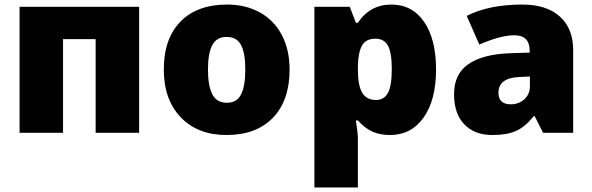

<svg xmlns="http://www.w3.org/2000/svg" viewBox="-20 -583 2601 843"><path d="M590.8 -553.2V0H399.9V-411.1H256.8V0H65.9V-553.2Z M1251.5 -277.8Q1251.5 -142.1 1178.5 -66.2Q1105.5 9.8 974.1 9.8Q848.1 9.8 773.7 -67.9Q699.2 -145.5 699.2 -277.8Q699.2 -413.1 772.2 -488Q845.2 -563 977.1 -563Q1058.6 -563 1121.1 -528.3Q1183.6 -493.7 1217.5 -429Q1251.5 -364.3 1251.5 -277.8ZM893.1 -277.8Q893.1 -206.5 912.1 -169.2Q931.2 -131.8 976.1 -131.8Q1020.5 -131.8 1038.8 -169.2Q1057.1 -206.5 1057.1 -277.8Q1057.1 -348.6 1038.6 -384.8Q1020 -420.9 975.1 -420.9Q931.2 -420.9 912.1 -385Q893.1 -349.1 893.1 -277.8Z M1692.4 9.8Q1650.4 9.8 1617.2 -4.2Q1584 -18.1 1551.3 -54.2H1542.5Q1551.3 3.9 1551.3 18.1V240.2H1360.4V-553.2H1515.6L1542.5 -482.9H1551.3Q1604.5 -563 1698.2 -563Q1790 -563 1842.3 -486.8Q1894.5 -410.6 1894.5 -277.8Q1894.5 -144 1840.1 -67.1Q1785.6 9.8 1692.4 9.8ZM1628.4 -413.1Q1586.4 -413.1 1569.6 -383.1Q1552.7 -353 1551.3 -293.9V-278.8Q1551.3 -207.5 1570.3 -175.8Q1589.4 -144 1630.4 -144Q1667 -144 1683.6 -175.5Q1700.2 -207 1700.2 -279.8Q1700.2 -351.1 1683.6 -382.1Q1667 -413.1 1628.4 -413.1Z M2364.3 0 2327.6 -73.2H2323.7Q2285.2 -25.4 2245.1 -7.8Q2205.1 9.8 2141.6 9.8Q2063.5 9.8 2018.6 -37.1Q1973.6 -84 1973.6 -168.9Q1973.6 -257.3 2035.2 -300.5Q2096.7 -343.8 2213.4 -349.1L2305.7 -352.1V-359.9Q2305.7 -428.2 2238.3 -428.2Q2177.7 -428.2 2084.5 -387.2L2029.3 -513.2Q2126 -563 2273.4 -563Q2379.9 -563 2438.2 -510.3Q2496.6 -457.5 2496.6 -362.8V0ZM2222.7 -125Q2257.3 -125 2282 -147Q2306.6 -168.9 2306.6 -204.1V-247.1L2262.7 -245.1Q2168.5 -241.7 2168.5 -175.8Q2168.5 -125 2222.7 -125Z"/></svg>

Font: Open Sans ExtBd
Style: Bold
Weight: 800
Foundry: Ascender Corporation
Version: Version 1.10